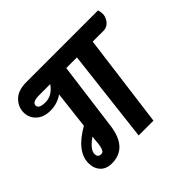

<svg xmlns="http://www.w3.org/2000/svg" viewBox="-165 -1001 1247 1247"><g transform="rotate(-45 458.0 -377.5)"><path d="M203 -761H861Q867 -743 867 -722Q867 -701 853 -678Q830 -642 791 -642H693L609 0H473L548 -642H450L388 -171Q364 6 222 6Q171 6 143 -24.5Q115 -55 115 -103Q115 -210 266 -296L296 -554Q246 -519 184.5 -518.5Q123 -518 86.5 -551Q50 -584 50 -634Q50 -684 88 -722.5Q126 -761 203 -761ZM202 -642Q137 -642 137 -611Q137 -580 198 -580Q259 -580 303 -642ZM185 -118Q185 -86 214 -86Q230 -86 235 -95.5Q240 -105 242.5 -111.5Q245 -118 247 -129Q249 -140 250 -148.5Q251 -157 252 -171Q253 -185 254 -193L256 -207Q185 -158 185 -118Z"/></g></svg>

Font: Lily Script One
Style: Regular
Weight: 400
Designer: Julia Petretta
Foundry: Julia Petretta
Version: Version 1.002;PS 001.001;hotconv 1.0.70;makeotf.lib2.5.58329